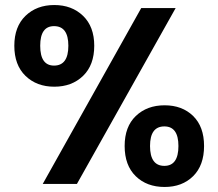

<svg xmlns="http://www.w3.org/2000/svg" viewBox="-20 -732 869 764"><path d="M37 -550Q37 -626 81.5 -669Q126 -712 196 -712Q266 -712 310.5 -669Q355 -626 355 -550Q355 -473 310.5 -430Q266 -387 196 -387Q126 -387 81.5 -430Q37 -473 37 -550ZM195 -628Q140 -628 140 -550Q140 -471 195 -471Q252 -471 252 -550Q252 -628 195 -628ZM150 0 542 -700H679L286 0ZM635 12Q564 12 520 -31Q476 -74 476 -151Q476 -228 520.5 -270.5Q565 -313 635 -313Q705 -313 748.5 -270.5Q792 -228 792 -151Q792 -74 748.5 -31Q705 12 635 12ZM634 -229Q577 -229 577 -151Q577 -72 634 -72Q690 -72 690 -151Q690 -229 634 -229Z"/></svg>

Font: SVN-Poppins SemiBold
Style: Regular
Weight: 600
Designer: Ninad Kale (Devanagari), Jonny Pinhorn (Latin)
Foundry: Indian Type Foundry
Version: Version 3.002 2017